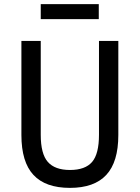

<svg xmlns="http://www.w3.org/2000/svg" viewBox="-20 -904 680 933"><path d="M320 9Q201 9 142.5 -54Q84 -117 84 -248V-705H178V-249Q178 -156 212.5 -117Q247 -78 320 -78Q394 -78 427.5 -117Q461 -156 461 -249V-705H555V-248Q555 -117 496.5 -54Q438 9 320 9ZM178 -811V-884H460V-811Z"/></svg>

Font: Nunito Sans 7pt Condensed Medium
Style: Regular
Weight: 500
Width: 3
Designer: Vernon Adams
Foundry: Vernon Adams
Version: Version 3.101;gftools[0.9.27]